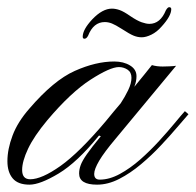

<svg xmlns="http://www.w3.org/2000/svg" viewBox="-30 -502 533 523"><path d="M50.3 1Q19 1 4.6 -16.1Q-9.8 -33.2 -9.8 -63Q-9.8 -95.7 4.2 -132.8Q18.1 -169.9 50.3 -206.5Q116.2 -283.2 173.6 -308.8Q231 -334.5 281.2 -334.5Q306.6 -334.5 324.2 -323.7Q341.8 -313 341.8 -294.4Q341.8 -280.3 335.9 -265.6Q351.6 -284.2 362.5 -298.1Q373.5 -312 383.8 -324.7Q396.5 -320.8 413.1 -320.8Q419.9 -320.8 431.6 -321.3Q443.4 -321.8 449.7 -322.8L285.2 -124.5Q253.9 -87.4 240.2 -64.2Q226.6 -41 226.6 -28.3Q226.6 -12.7 241.7 -12.7Q268.1 -12.7 296.4 -28.1Q324.7 -43.5 352.1 -67.6Q379.4 -91.8 403.3 -117.9Q427.2 -144 445.6 -166.3Q463.9 -188.5 473.6 -199.2L483.4 -190.9Q472.7 -178.7 453.1 -155.8Q433.6 -132.8 408.4 -106Q383.3 -79.1 354.2 -54.7Q325.2 -30.3 294.7 -14.6Q264.2 1 234.4 1Q185.5 1 185.5 -29.3Q185.5 -40.5 189.7 -52Q193.8 -63.5 206.5 -81.8Q219.2 -100.1 244.6 -130.9L239.7 -132.8Q180.2 -59.6 129.6 -29.3Q79.1 1 50.3 1ZM52.2 -13.7Q83.5 -13.7 134.8 -50Q186 -86.4 257.8 -171.4Q269.5 -185.5 279.5 -197.8Q289.6 -210 298.8 -220.7Q310.1 -237.8 319.1 -256.3Q328.1 -274.9 328.1 -290Q328.1 -305.2 317.4 -312.3Q306.6 -319.3 293.9 -319.3Q270 -319.3 216.6 -284.9Q163.1 -250.5 99.1 -174.8Q62.5 -130.9 46.4 -96.7Q30.3 -62.5 30.3 -39.1Q30.3 -13.7 52.2 -13.7ZM200.2 -396.5Q195.3 -396.5 195.3 -401.9Q195.3 -421.4 221.2 -449.2Q249 -478.5 274.9 -478.5Q284.7 -478.5 295.9 -474.6Q307.1 -470.7 325.2 -458Q343.3 -445.8 355.7 -441.4Q368.2 -437 377 -437Q406.7 -437 421.9 -474.1Q426.8 -482.4 430.7 -482.4Q436.5 -482.4 436.5 -477.1Q436.5 -458.5 410.2 -429.7Q397.5 -415 382.6 -407.7Q367.7 -400.4 356 -400.4Q345.2 -400.4 334.2 -404.8Q323.2 -409.2 300.8 -423.8Q284.7 -434.1 274.9 -438Q265.1 -441.9 255.4 -441.9Q224.6 -441.9 210 -404.8Q205.6 -396.5 200.2 -396.5Z"/></svg>

Font: Pinyon Script
Style: Regular
Weight: 400
Designer: Nicole Fally, Eben Sorkin
Foundry: Sorkin Type Co.
Version: Version 1.008; ttfautohint (v1.8.4.7-5d5b)